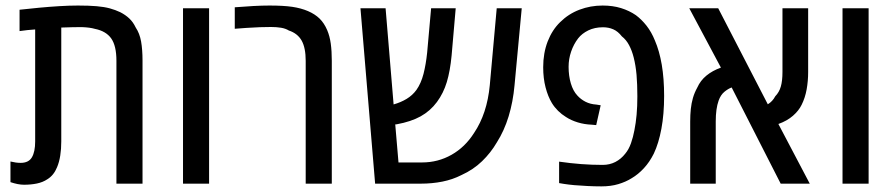

<svg xmlns="http://www.w3.org/2000/svg" viewBox="-20 -660 3215 690"><path d="M66.4 3.9Q55.7 3.9 43.2 1.5Q30.8 -1 17.6 -5.4V-79.6Q37.6 -74.7 54.2 -74.7Q83 -74.7 94.7 -94.7Q106.4 -114.7 106.4 -151.9V-554.2Q92.3 -553.2 78.1 -551.8Q64 -550.3 50.3 -548.3V-625Q84.5 -628.9 121.1 -632.3Q157.7 -635.7 193.4 -637.9Q229 -640.1 260.3 -640.1Q300.3 -640.1 327.6 -637.7Q355 -635.3 374.8 -629.9Q394.5 -624.5 412.1 -616.2Q431.2 -606.4 444.8 -593.5Q458.5 -580.6 467.8 -561Q481.9 -540 487.1 -510.7Q492.2 -481.4 492.2 -442.9V0H398.4V-441.4Q398.4 -495.6 379.6 -522Q360.8 -548.3 321.3 -556.2Q303.2 -561.5 274.9 -562.5Q262.2 -562.5 243.4 -562.3Q224.6 -562 200.2 -561V-151.9Q200.2 -124 196.5 -100.8Q192.9 -77.6 185.1 -59.1Q173.3 -29.8 149.9 -15.6Q133.8 -4.9 112.5 -0.5Q91.3 3.9 66.4 3.9Z M637.7 0V-630.4H731.4V0Z M1078.6 0V-441.4Q1078.6 -488.3 1064 -514.2Q1049.3 -540 1018.1 -550.3Q1006.3 -557.6 990 -560.3Q973.6 -563 954.1 -563Q938 -563 914.6 -562.3Q891.1 -561.5 866.7 -559.8Q842.3 -558.1 823.7 -556.6V-633.8Q859.4 -636.7 890.6 -638.4Q921.9 -640.1 948.2 -640.1Q998.5 -640.1 1030 -635.5Q1061.5 -630.9 1086.9 -620.1Q1111.8 -609.4 1128.4 -593.3Q1145 -577.1 1155.8 -551.8Q1165 -530.3 1168.7 -503.2Q1172.4 -476.1 1172.4 -441.4V0Z M1328.1 0 1275.4 -630.4H1365.7L1394.5 -284.7Q1420.4 -292 1441.4 -304.7Q1462.4 -317.4 1476.6 -336.9Q1493.2 -360.4 1502 -394.5Q1510.7 -428.7 1515.1 -471.2L1529.3 -630.4H1617.7L1603 -460.9Q1597.7 -404.8 1585.7 -365Q1573.7 -325.2 1550.3 -293.5Q1526.4 -261.2 1491.7 -241.9Q1457 -222.7 1406.2 -213.4Q1404.8 -213.4 1403.3 -213.1Q1401.9 -212.9 1400.4 -212.9L1412.1 -76.2H1496.6Q1554.2 -76.2 1602.8 -103.8Q1651.4 -131.3 1683.6 -182.1Q1730.5 -251.5 1740.2 -354L1765.1 -630.4H1855L1829.1 -353.5Q1823.7 -293.9 1807.9 -241.9Q1792 -189.9 1765.6 -148.4Q1743.7 -110.8 1712.4 -80.6Q1681.2 -50.3 1638.2 -30.8Q1606.4 -14.6 1569.6 -7.3Q1532.7 0 1492.7 0Z M2141.1 9.8Q2116.7 9.8 2091.3 8.5Q2065.9 7.3 2044.2 5.4Q2022.5 3.4 2007.3 1L1989.3 -2V-79.1Q2030.3 -73.2 2068.6 -70.3Q2106.9 -67.4 2146 -67.4Q2170.9 -67.4 2191.4 -77.9Q2211.9 -88.4 2227.1 -107.9Q2239.7 -123 2247.6 -145.3Q2255.4 -167.5 2259.8 -191.4Q2265.1 -217.8 2267.8 -247.8Q2270.5 -277.8 2270.5 -314Q2270.5 -356.9 2267.6 -390.9Q2264.6 -424.8 2257.3 -453.6Q2251 -478.5 2240.7 -497.8Q2230.5 -517.1 2214.8 -529.3Q2200.7 -547.4 2183.8 -554.7Q2167 -562 2147 -562Q2117.2 -562 2094.2 -550.8Q2071.3 -539.6 2057.6 -522Q2041.5 -501 2032.5 -474.6Q2023.4 -448.2 2023.4 -419.9Q2023.4 -387.2 2031.5 -360.1Q2039.6 -333 2054.7 -316.9Q2066.9 -303.2 2084 -294.4Q2101.1 -285.6 2123 -284.2L2138.7 -281.7L2122.6 -210.4L2106.4 -211.9Q2080.1 -212.9 2056.2 -220.2Q2032.2 -227.5 2013.7 -239.7Q1998.5 -249 1985.6 -261.7Q1972.7 -274.4 1963.4 -289.6Q1949.2 -313 1940.7 -345.7Q1932.1 -378.4 1932.1 -418.5Q1932.1 -469.2 1948.2 -511Q1964.4 -552.7 1993.2 -580.6Q2023.4 -610.4 2062.7 -625.2Q2102.1 -640.1 2145.5 -640.1Q2182.1 -640.1 2211.9 -630.9Q2241.7 -621.6 2265.1 -605.5Q2285.6 -590.3 2303.5 -567.6Q2321.3 -544.9 2333.5 -514.6Q2349.6 -477.5 2358.2 -427.5Q2366.7 -377.4 2366.7 -315.4Q2366.7 -249.5 2356.9 -197.3Q2347.2 -145 2329.6 -107.9Q2314.5 -77.6 2293.9 -55.4Q2273.4 -33.2 2250 -19.5Q2229 -6.3 2202.1 1.7Q2175.3 9.8 2141.1 9.8Z M2460.4 0V-223.1Q2460.4 -247.6 2462.6 -268.3Q2464.8 -289.1 2470.2 -307.9Q2475.6 -326.7 2485.8 -345.2Q2497.1 -370.6 2518.8 -388.4Q2540.5 -406.2 2570.8 -417L2457 -630.4H2561L2739.3 -285.2Q2748 -290.5 2754.6 -297.6Q2761.2 -304.7 2766.1 -314Q2780.3 -328.6 2786.1 -349.1Q2792 -369.6 2792 -401.4V-630.4H2884.3V-401.4Q2884.3 -369.1 2878.9 -338.9Q2873.5 -308.6 2860.8 -283.2Q2850.6 -262.2 2829.6 -243.9Q2808.6 -225.6 2777.3 -214.4L2890.1 0H2785.6L2609.4 -345.7Q2596.2 -340.8 2583 -329.8Q2569.8 -318.8 2562.5 -298.3Q2552.2 -269.5 2552.2 -223.6V0Z M3007.8 0V-630.4H3101.6V0Z"/></svg>

Font: Open Sans SemiCondensed Medium
Style: Regular
Weight: 500
Width: 4
Designer: Monotype Design Team
Foundry: Monotype Imaging Inc.
Version: Version 3.000